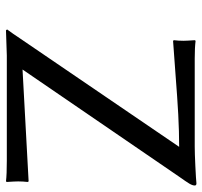

<svg xmlns="http://www.w3.org/2000/svg" viewBox="-38 -656 697 662"><g transform="rotate(90 311.0 -325.5)"><path d="M220.2 -54.2 606 -75.2 607.9 -71.8Q606 -56.2 606 -39.1Q606 -28.3 607.9 0L606 2.9Q582 0 535.2 0H171.9L85 2.9L82 -1Q88.4 -9.3 97.4 -22.5Q106.4 -35.6 107.9 -38.1Q485.4 -591.3 486.8 -594.2Q434.1 -594.2 375.5 -591.1Q316.9 -587.9 239 -581.8Q161.1 -575.7 121.1 -573.2L119.1 -576.2Q121.1 -591.8 121.1 -608.9Q121.1 -619.6 119.1 -647.9L121.1 -650.9Q145 -647.9 182.1 -647.9H485.8Q508.3 -647.9 554 -650.1Q599.6 -652.3 612.8 -653.8Q620.1 -653.8 620.1 -647.9Q620.1 -640.1 613.5 -629.2Q606.9 -618.2 589.8 -594.2Z"/></g></svg>

Font: Linear Smooth
Style: Regular
Weight: 400
Designer: Philipp H. Poll, Flanker
Foundry: Philipp H. Poll, reworked by Flanker
Version: Version 1.061 | FøM Fix